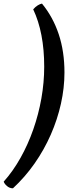

<svg xmlns="http://www.w3.org/2000/svg" viewBox="-61 -818 402 1038"><path d="M9 200Q-9 200 -23 188Q-37 176 -41 164Q9.5 107.5 50 35.2Q90.5 -37 119 -118.5Q147.5 -200 162.8 -286.5Q178 -373 178 -457.5Q178 -549.5 163 -627.5Q148 -705.5 118.5 -767.5Q130.5 -781.5 143.2 -789.2Q156 -797 166 -798.5Q225.5 -726 256.5 -633Q287.5 -540 287.5 -426Q287.5 -343 268.5 -257.5Q249.5 -172 213.5 -90Q177.5 -8 125.8 66Q74 140 9 200Z"/></svg>

Font: Texturina Medium
Style: Italic
Weight: 500
Italic angle: -11°
Designer: Guillermo Torres Carreño
Foundry: Omnibus-Type
Version: Version 1.002